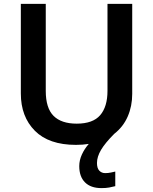

<svg xmlns="http://www.w3.org/2000/svg" viewBox="-20 -734 787 986"><path d="M478 103Q478 130 490 142.5Q502 155 520 155Q536 155 549.5 152Q563 149 572 147V222Q557 226 540.5 229Q524 232 501 232Q446 232 416.5 202.5Q387 173 387 119Q387 89 400.5 59.5Q414 30 436 5Q405 10 370 10Q231 10 159 -62.5Q87 -135 87 -254V-714H215V-267Q215 -179 255 -139Q295 -99 374 -99Q457 -99 494.5 -142.5Q532 -186 532 -268V-714H659V-252Q659 -189 636 -136Q613 -83 567 -47Q520 0 499 35.5Q478 71 478 103Z"/></svg>

Font: Noto Sans Ethiopic SemiBold
Style: Regular
Weight: 600
Designer: Monotype Design Team
Foundry: Monotype Imaging Inc.
Version: Version 2.102; ttfautohint (v1.8.4.7-5d5b)